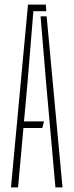

<svg xmlns="http://www.w3.org/2000/svg" viewBox="-20 -820 322 840"><path d="M28 0 102.5 -800H180.5L182.5 -771H126L100.5 -459.5L85 -289H172.5L165 -260H82.5L59 0ZM222.5 0 181.5 -460.5 157.5 -748.5H184L253.5 0Z"/></svg>

Font: Big Shoulders Stencil Display Thin ExtraLight
Style: Regular
Weight: 250
Version: Version 2.001